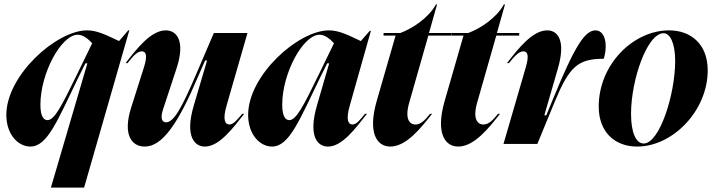

<svg xmlns="http://www.w3.org/2000/svg" viewBox="-20 -659 3275 879"><path d="M197 -109C181 -109 165 -125 165 -179C165 -325 261 -500 336 -500C363 -500 387 -477 402 -461L331 -315C261 -171 229 -109 197 -109ZM9 -133C9 -42 64 12 119 12C198 12 244 -110 341 -309L371 -369H380L213 200H365L572 -520H567L525 -471C468 -498 425 -520 379 -520C238 -520 9 -314 9 -133Z M555 -370H564C586 -398 607 -424 629 -424C646 -424 657 -410 640 -354L580 -165C542 -44 581 12 643 12C724 12 797 -96 887 -309L919 -382H928L866 -172C827 -37 869 12 918 12C984 12 1047 -73 1098 -138H1089C1066 -111 1049 -89 1030 -89C1012 -89 997 -108 1018 -178L1113 -508H959L878 -319C810 -160 775 -99 740 -99C724 -99 712 -114 726 -157L788 -345C830 -472 789 -520 739 -520C671 -520 606 -436 555 -370Z M1304 -109C1288 -109 1272 -125 1272 -179C1272 -325 1368 -500 1443 -500C1470 -500 1494 -477 1509 -461L1438 -315C1368 -171 1336 -109 1304 -109ZM1116 -133C1116 -42 1171 12 1225 12C1305 12 1351 -110 1448 -309L1478 -369H1487L1431 -176C1391 -38 1431 12 1482 12C1547 12 1609 -73 1660 -138H1651C1629 -111 1612 -89 1594 -89C1576 -89 1561 -107 1582 -178L1678 -518H1673L1632 -471C1575 -498 1532 -520 1486 -520C1345 -520 1116 -314 1116 -133Z M1705 -198C1662 -49 1706 12 1767 12C1840 12 1908 -74 1958 -138H1949C1925 -108 1906 -89 1882 -89C1854 -89 1832 -116 1854 -191L1941 -496H2046V-508H1944L1981 -639H1976C1942 -577 1869 -529 1813 -508H1736V-496H1791Z M2016 -198C1973 -49 2017 12 2078 12C2151 12 2219 -74 2269 -138H2260C2236 -108 2217 -89 2193 -89C2165 -89 2143 -116 2165 -191L2252 -496H2357V-508H2255L2292 -639H2287C2253 -577 2180 -529 2124 -508H2047V-496H2102Z M2388 -354 2285 0H2440L2520 -194C2586 -353 2625 -390 2744 -390C2749 -405 2753 -427 2753 -448C2753 -495 2732 -520 2707 -520C2660 -520 2615 -459 2509 -199L2481 -131H2472L2534 -345C2571 -472 2535 -520 2485 -520C2418 -520 2352 -436 2301 -370H2310C2333 -398 2354 -424 2376 -424C2393 -424 2404 -410 2388 -354Z M3220 -337C3220 -456 3144 -520 3043 -520C2879 -520 2721 -364 2721 -171C2721 -56 2793 12 2897 12C3060 12 3220 -152 3220 -337ZM2869 -138C2869 -294 2943 -507 3018 -507C3047 -507 3071 -463 3071 -380C3071 -225 2999 -2 2927 -2C2892 -2 2869 -51 2869 -138Z"/></svg>

Font: Nyght Serif Bold Italic
Style: Regular
Weight: 700
Italic angle: -16°
Designer: Maksym Kobuzan
Version: Version 0.410;Glyphs 3.1.2 (3151)